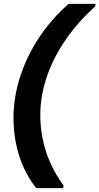

<svg xmlns="http://www.w3.org/2000/svg" viewBox="-20 -831 516 996"><path d="M168 145Q131 99 104 40.5Q77 -18 63 -86.5Q49 -155 50 -229Q52 -337 87.5 -442.5Q123 -548 187 -642.5Q251 -737 336 -811H476L474 -798Q385 -718 322 -627Q259 -536 225 -439Q191 -342 189 -244Q188 -176 201.5 -109.5Q215 -43 243 18Q271 79 310 132L307 145Z"/></svg>

Font: DM Sans 20pt ExtraBold
Style: Italic
Weight: 800
Italic angle: -10°
Version: Version 4.004;gftools[0.9.30]